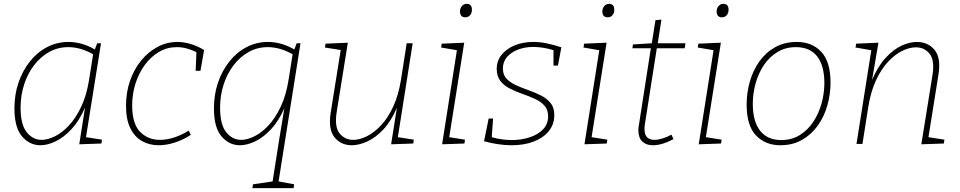

<svg xmlns="http://www.w3.org/2000/svg" viewBox="-20 -748 4991 998"><path d="M190 7Q134 7 94.5 -39Q55 -85 55 -185Q55 -256 76 -318Q97 -380 135 -428Q173 -476 224.5 -503Q276 -530 336 -530Q368 -530 402 -521Q436 -512 473 -491L485 -523H505L427 -35L510 -22L507 -2L392 2L422 -189Q392 -120 352 -77Q312 -34 269.5 -13.5Q227 7 190 7ZM196 -21Q228 -21 265.5 -39.5Q303 -58 338.5 -96Q374 -134 402 -193Q430 -252 443 -333L464 -466Q430 -485 398 -494Q366 -503 335 -503Q281 -503 236 -478Q191 -453 157.5 -409.5Q124 -366 105.5 -309Q87 -252 87 -188Q87 -100 119 -60.5Q151 -21 196 -21Z M805 7Q757 7 718.5 -14.5Q680 -36 657.5 -81.5Q635 -127 635 -199Q635 -267 655.5 -327Q676 -387 713 -432.5Q750 -478 798.5 -504Q847 -530 903 -530Q935 -530 970.5 -519.5Q1006 -509 1041 -488L1022 -380H997L1001 -477Q948 -503 899 -503Q849 -503 807 -478.5Q765 -454 733.5 -411.5Q702 -369 684.5 -314.5Q667 -260 667 -200Q667 -105 708 -63Q749 -21 811 -21Q882 -21 961 -69L972 -47Q930 -20 887 -6.5Q844 7 805 7Z M1292 230 1295 210 1397 195 1428 -3 1458 -185Q1428 -118 1388 -75.5Q1348 -33 1306 -13Q1264 7 1227 7Q1171 7 1131.5 -39Q1092 -85 1092 -185Q1092 -256 1113 -318Q1134 -380 1172 -428Q1210 -476 1261.5 -503Q1313 -530 1373 -530Q1405 -530 1439 -521Q1473 -512 1510 -491L1522 -523H1542L1428 195L1509 210L1506 230ZM1233 -21Q1265 -21 1302.5 -39.5Q1340 -58 1375.5 -96Q1411 -134 1439 -193Q1467 -252 1480 -333L1501 -466Q1467 -485 1435 -494Q1403 -503 1372 -503Q1318 -503 1273 -478Q1228 -453 1194.5 -409.5Q1161 -366 1142.5 -309Q1124 -252 1124 -188Q1124 -100 1156 -60.5Q1188 -21 1233 -21Z M1811 7Q1754 8 1719.5 -33.5Q1685 -75 1699 -163L1751 -488L1669 -501L1672 -521L1788 -526L1730 -165Q1718 -89 1745 -55Q1772 -21 1816 -21Q1849 -21 1886.5 -39.5Q1924 -58 1960 -96Q1996 -134 2023.5 -193Q2051 -252 2064 -332L2094 -523H2125L2048 -35L2131 -22L2128 -2L2013 2L2043 -188Q2013 -118 1973 -75.5Q1933 -33 1891 -13.5Q1849 6 1811 7Z M2278 2 2355 -487 2273 -501 2276 -521 2393 -526 2315 -35 2397 -22 2394 -2ZM2399 -658Q2371 -658 2371 -689Q2371 -705 2381 -716.5Q2391 -728 2406 -728Q2433 -728 2433 -697Q2433 -680 2423.5 -669Q2414 -658 2399 -658Z M2639 7Q2606 7 2568.5 1.5Q2531 -4 2496 -14L2520 -132H2543L2536 -35Q2588 -20 2641 -20Q2689 -20 2732.5 -34Q2776 -48 2802.5 -75.5Q2829 -103 2829 -143Q2829 -178 2810 -199Q2791 -220 2760.5 -234Q2730 -248 2695.5 -260Q2661 -272 2630.5 -287.5Q2600 -303 2581 -327Q2562 -351 2562 -390Q2562 -432 2587.5 -463.5Q2613 -495 2656 -512.5Q2699 -530 2752 -530Q2786 -530 2822.5 -522.5Q2859 -515 2898 -502L2880 -407H2857V-487Q2829 -496 2802 -500Q2775 -504 2752 -504Q2708 -504 2672 -490Q2636 -476 2615 -451Q2594 -426 2594 -392Q2594 -359 2613 -339Q2632 -319 2662.5 -305Q2693 -291 2727.5 -279Q2762 -267 2792.5 -251.5Q2823 -236 2842.5 -211.5Q2862 -187 2861 -148Q2861 -102 2833 -67Q2805 -32 2755 -12.5Q2705 7 2639 7Z M3018 2 3095 -487 3013 -501 3016 -521 3133 -526 3055 -35 3137 -22 3134 -2ZM3139 -658Q3111 -658 3111 -689Q3111 -705 3121 -716.5Q3131 -728 3146 -728Q3173 -728 3173 -697Q3173 -680 3163.5 -669Q3154 -658 3139 -658Z M3481 -25Q3421 7 3374 7Q3339 7 3318.5 -12.5Q3298 -32 3298 -73Q3298 -80 3299 -86Q3300 -92 3301 -98L3363 -497H3267L3270 -517L3368 -523L3387 -643L3418 -646L3399 -523H3543L3539 -497H3394L3332 -102Q3331 -97 3330.5 -90.5Q3330 -84 3330 -78Q3330 -47 3344 -34Q3358 -21 3381 -21Q3400 -21 3423 -28Q3446 -35 3470 -48Z M3612 2 3689 -487 3607 -501 3610 -521 3727 -526 3649 -35 3731 -22 3728 -2ZM3733 -658Q3705 -658 3705 -689Q3705 -705 3715 -716.5Q3725 -728 3740 -728Q3767 -728 3767 -697Q3767 -680 3757.5 -669Q3748 -658 3733 -658Z M4122 -530Q4201 -530 4249 -478.5Q4297 -427 4297 -319Q4297 -258 4280.5 -200Q4264 -142 4231 -95.5Q4198 -49 4149 -21Q4100 7 4036 7Q3959 7 3910 -43.5Q3861 -94 3861 -205Q3861 -266 3877.5 -324Q3894 -382 3927 -428.5Q3960 -475 4009 -502.5Q4058 -530 4122 -530ZM4117 -503Q4063 -503 4021 -477.5Q3979 -452 3950.5 -409.5Q3922 -367 3907.5 -314.5Q3893 -262 3893 -208Q3893 -117 3931 -68.5Q3969 -20 4041 -20Q4095 -20 4136.5 -45.5Q4178 -71 4206.5 -113.5Q4235 -156 4250 -209Q4265 -262 4265 -316Q4265 -407 4227.5 -455Q4190 -503 4117 -503Z M4769 2 4827 -358Q4839 -435 4812 -468.5Q4785 -502 4741 -502Q4708 -502 4670.5 -484Q4633 -466 4597 -428Q4561 -390 4533.5 -331Q4506 -272 4493 -191L4463 0H4432L4509 -487L4427 -501L4430 -521L4546 -526L4513 -333Q4544 -405 4584.5 -448.5Q4625 -492 4667 -511Q4709 -530 4746 -530Q4803 -530 4837.5 -489Q4872 -448 4858 -360L4806 -35L4889 -22L4886 -2Z"/></svg>

Font: Bitter ExtraLight
Style: Italic
Weight: 200
Italic angle: -9°
Designer: Sol Matas, and Bitter project Authors
Foundry: Sol Matas
Version: Version 2.001